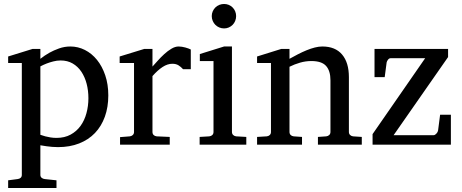

<svg xmlns="http://www.w3.org/2000/svg" viewBox="-20 -728 2322 966"><path d="M424.8 -233.9Q424.8 -272.5 415.8 -306.9Q406.7 -341.3 389.2 -367.4Q371.6 -393.6 345.5 -408.7Q319.3 -423.8 285.2 -423.8Q266.1 -423.8 247.8 -418.9Q229.5 -414.1 215.3 -408.7Q198.7 -402.3 183.1 -394V-49.8Q194.8 -45.4 208 -42Q219.2 -39.1 233.9 -36.6Q248.5 -34.2 264.2 -34.2Q305.2 -34.2 335.4 -50.8Q365.7 -67.4 385.5 -95Q405.3 -122.6 415 -158.7Q424.8 -194.8 424.8 -233.9ZM524.9 -248Q524.9 -189 507.6 -140.9Q490.2 -92.8 457.8 -58.8Q425.3 -24.9 378.2 -6.3Q331.1 12.2 272 12.2Q258.3 12.2 242.7 11Q227.1 9.8 213.9 7.8Q198.2 5.9 183.1 2.9V151.9Q183.1 161.1 189.5 166.5Q195.8 171.9 205.1 172.9L264.2 179.2V217.8H21V179.2L68.8 172.9Q78.1 171.9 84 166.5Q89.8 161.1 89.8 151.9V-411.1H21V-443.8L144 -481.9H183.1V-432.1Q204.6 -449.2 229 -462.9Q250 -474.6 277.3 -484.4Q304.7 -494.1 334 -494.1Q372.6 -494.1 407.2 -476.6Q441.9 -459 468 -426.8Q494.1 -394.5 509.5 -349.1Q524.9 -303.7 524.9 -248Z M900.9 -379.9Q891.1 -391.1 878.4 -399.2Q865.7 -407.2 847.2 -407.2Q822.8 -407.2 797.9 -390.9Q772.9 -374.5 747.1 -345.2V-64Q747.1 -54.7 752.9 -48.8Q758.8 -43 768.1 -42L834 -39.1V0H584V-38.1L633.3 -42Q642.1 -43 648.2 -48.8Q654.3 -54.7 654.3 -64V-411.1H582V-443.8L706.1 -481.9H747.1V-393.1Q757.8 -404.8 773.2 -422.1Q788.6 -439.5 806.2 -455.6Q823.7 -471.7 842.5 -482.9Q861.3 -494.1 878.9 -494.1Q886.7 -494.1 895.5 -492.7Q904.3 -491.2 912.6 -489Q920.9 -486.8 928 -484.1Q935.1 -481.4 939.9 -479V-379.9Z M984.4 0V-39.1L1033.2 -42Q1042.5 -43 1048.3 -48.8Q1054.2 -54.7 1054.2 -64V-420.9H985.4V-456.1L1107.4 -494.1H1147V-64Q1147 -54.7 1153.1 -48.8Q1159.2 -43 1168 -42L1219.2 -39.1V0ZM1168 -647Q1168 -634.3 1163.3 -622.8Q1158.7 -611.3 1150.4 -603Q1142.1 -594.7 1131.1 -589.8Q1120.1 -585 1107.4 -585Q1094.7 -585 1083.3 -589.8Q1071.8 -594.7 1063.5 -603Q1055.2 -611.3 1050.3 -622.8Q1045.4 -634.3 1045.4 -647Q1045.4 -659.7 1050.3 -670.9Q1055.2 -682.1 1063.5 -690.4Q1071.8 -698.7 1083.3 -703.4Q1094.7 -708 1107.4 -708Q1120.1 -708 1131.1 -703.4Q1142.1 -698.7 1150.4 -690.4Q1158.7 -682.1 1163.3 -670.9Q1168 -659.7 1168 -647Z M1579.6 0V-39.1L1621.6 -42Q1630.4 -43 1636.5 -48.8Q1642.6 -54.7 1642.6 -64V-324.2Q1642.6 -371.6 1620.6 -396.2Q1598.6 -420.9 1546.4 -420.9Q1517.6 -420.9 1489.7 -412.8Q1461.9 -404.8 1436.5 -392.1V-64Q1436.5 -54.7 1442.4 -48.8Q1448.2 -43 1457.5 -42L1499.5 -39.1V0H1273.4V-39.1L1322.3 -42Q1331.5 -43 1337.4 -48.8Q1343.3 -54.7 1343.3 -64V-411.1H1273.4V-443.8L1395.5 -481.9H1436.5V-432.1Q1457.5 -443.8 1479.2 -455.1Q1501 -466.3 1522.5 -475.1Q1543.9 -483.9 1564 -489Q1584 -494.1 1601.6 -494.1Q1667 -494.1 1701.2 -453.6Q1735.4 -413.1 1735.4 -339.8V-64Q1735.4 -54.7 1741.5 -48.8Q1747.6 -43 1756.3 -42L1800.3 -39.1V0Z M1854.5 0V-53.2L2119.1 -435.1H1945.3Q1938 -435.1 1932.4 -428Q1926.8 -420.9 1925.3 -414.1L1915.5 -339.8H1864.3V-481.9H2234.4V-440.9L1960.4 -47.9H2162.1Q2165.5 -47.9 2169.2 -50.3Q2172.9 -52.7 2176 -56.2Q2179.2 -59.6 2181.4 -63.7Q2183.6 -67.9 2184.1 -71.8L2194.3 -150.9H2248.5V0Z"/></svg>

Font: Charis SIL Am
Style: Regular
Weight: 400
Foundry: SIL International
Version: Version 5.000